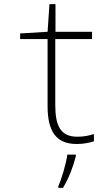

<svg xmlns="http://www.w3.org/2000/svg" viewBox="-20 -683 540 924"><path d="M349 10C384 10 409 4 432 -3V-38C408 -30 383 -25 352 -25C271 -25 246 -78 246 -178V-495H423V-530H247V-663H218L209 -530L77 -522V-495H209V-172C209 -55 247 10 349 10ZM261 212V221H283C311 176 333 117 345 69V61H304C299 103 276 179 261 212Z"/></svg>

Font: Noto Sans Mono ExtraCondensed ExtraLight
Style: Regular
Weight: 200
Width: 2
Designer: Monotype Design Team
Foundry: Monotype Imaging Inc.
Version: Version 2.014